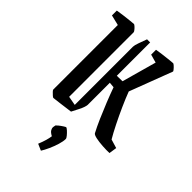

<svg xmlns="http://www.w3.org/2000/svg" viewBox="-256 -716 1091 1091"><g transform="rotate(45 290.0 -170.5)"><path d="M435 -16Q417 -50 397.5 -94.5Q378 -139 359 -186.5Q340 -234 325 -276L292 -279V-101Q292 -95 287 -79.5Q282 -64 271 -44L252 -7Q242 -6 221.5 -3Q201 0 180 2.5Q159 5 143.5 7Q128 9 126 9Q123 9 115 2Q107 -5 99.5 -13Q92 -21 92 -24V-543L30 -558V-597Q46 -600 73.5 -603.5Q101 -607 125 -609.5Q149 -612 153 -612Q156 -612 164 -605Q172 -598 178.5 -589.5Q185 -581 185 -578V-59L240 -49V-517Q240 -528 248.5 -552Q257 -576 267 -603H292V-335L337 -336L395 -544L345 -558V-597Q361 -600 388.5 -603.5Q416 -607 440 -609.5Q464 -612 468 -612Q471 -612 479 -605Q487 -598 494 -589.5Q501 -581 501 -578L403 -320Q418 -280 440 -231Q462 -182 485 -136Q508 -90 527 -58L580 -42L573 5Q549 6 518 4Q487 2 463.5 -3Q440 -8 435 -16ZM288 271 249 254Q260 227 266 206Q272 185 274 169Q253 158 247 146.5Q241 135 242 128L245 111Q246 109 257 100Q268 91 280.5 83Q293 75 295 75Q300 75 311 85Q322 95 331.5 106.5Q341 118 341 124Q341 143 332.5 171Q324 199 311.5 226.5Q299 254 288 271Z"/></g></svg>

Font: Grenze Gotisch
Style: Regular
Weight: 400
Designer: Renata Polastri
Foundry: Omnibus-Type
Version: Version 1.001